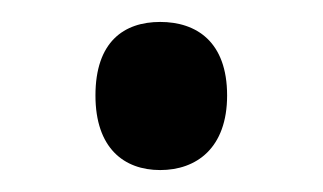

<svg xmlns="http://www.w3.org/2000/svg" viewBox="-20 -141 294 175"><path d="M67 -54C67 -6 93 14 126 14C159 14 187 -6 187 -54C187 -103 159 -121 126 -121C93 -121 67 -103 67 -54Z"/></svg>

Font: Noto Sans Thai
Style: Regular
Weight: 400
Designer: Monotype Design Team
Foundry: Monotype Imaging Inc.
Version: Version 1.901